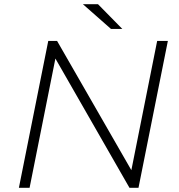

<svg xmlns="http://www.w3.org/2000/svg" viewBox="-20 -895 854 915"><path d="M70 0 210 -700H252L606 -84L729 -700H780L640 0H597L244 -616L121 0ZM509 -757 375 -875H447L563 -757Z"/></svg>

Font: Montserrat Light
Style: Italic
Weight: 300
Italic angle: -11.3°
Designer: Julieta Ulanovsky
Foundry: Julieta Ulanovsky
Version: Version 9.000; ttfautohint (v1.8.4.7-5d5b)